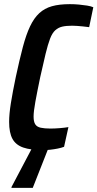

<svg xmlns="http://www.w3.org/2000/svg" viewBox="-20 -716 470 926"><path d="M188 8Q128 8 92 -4.5Q56 -17 40 -46.5Q24 -76 24 -128Q24 -166 32.5 -219Q41 -272 56 -344Q74 -428 90 -488.5Q106 -549 125 -589Q144 -629 169.5 -652.5Q195 -676 230.5 -686Q266 -696 317 -696Q339 -696 360.5 -694Q382 -692 400.5 -689Q419 -686 430 -681L410 -585Q395 -587 380.5 -588.5Q366 -590 352.5 -591Q339 -592 328 -592Q299 -592 280 -587.5Q261 -583 246.5 -570Q232 -557 221.5 -529.5Q211 -502 200 -457Q189 -412 174 -344Q159 -272 150.5 -225Q142 -178 142 -154Q142 -129 150 -116.5Q158 -104 176.5 -100Q195 -96 223 -96Q244 -96 268.5 -98Q293 -100 310 -103L289 -8Q276 -3 258.5 0.5Q241 4 223 6Q205 8 188 8ZM35 190 36 185 143 -18H219L218 -13L138 190Z"/></svg>

Font: Saira Condensed SemiBold
Style: Italic
Weight: 600
Width: 3
Italic angle: -12°
Designer: Hector Gatti with collaboration of the Omnibus-Type team
Foundry: Omnibus-Type
Version: Version 1.101